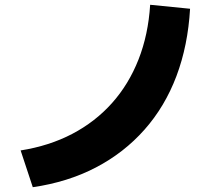

<svg xmlns="http://www.w3.org/2000/svg" viewBox="-20 -789 920 807"><path d="M66.7 -156.7Q186.7 -175.6 283.3 -226.1Q380 -276.7 450.6 -355.6Q521.1 -434.4 562.2 -538.9Q603.3 -643.3 611.1 -768.9L778.9 -752.2Q770 -597.8 721.7 -469.4Q673.3 -341.1 587.2 -243.9Q501.1 -146.7 382.8 -85Q264.4 -23.3 117.8 -2.2Z"/></svg>

Font: Paperlogy 8 ExtraBold
Style: Regular
Weight: 800
Designer: redesigned by Lee Juim, glyphs from Gmarket Sans & Montserrat
Foundry: PT&
Version: Version 1.001